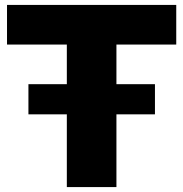

<svg xmlns="http://www.w3.org/2000/svg" viewBox="-20 -760 744 780"><path d="M251.5 0V-295.5H95.5V-418H251.5V-579H8.5V-740H696V-579H453V-418H609.5V-295.5H453V0Z"/></svg>

Font: Encode Sans SemiExpanded SemiExpanded ExtraBold
Style: Regular
Weight: 800
Width: 6
Designer: Multiple Designers
Foundry: Impallari Type
Version: Version 3.000; ttfautohint (v1.8.3) -l 8 -r 50 -G 200 -x 14 